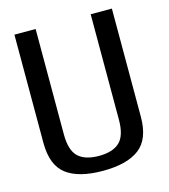

<svg xmlns="http://www.w3.org/2000/svg" viewBox="-103 -757 742 844"><g transform="rotate(-15 268.0 -335.5)"><path d="M262.5 4Q372.5 4 428.2 -38.5Q484 -81 484 -183V-675H387.5V-195.5Q387.5 -123 356.5 -93.5Q325.5 -64 262.5 -64Q199 -64 168 -93.5Q137 -123 137 -195.5V-675H40.5V-183Q40.5 -81 96.2 -38.5Q152 4 262.5 4Z"/></g></svg>

Font: Anybody SemiCondensed
Style: Regular
Weight: 400
Width: 4
Version: Version 1.113;gftools[0.9.25]